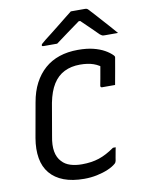

<svg xmlns="http://www.w3.org/2000/svg" viewBox="-102 -1017 843 1109"><g transform="rotate(-10 319.5 -463.0)"><path d="M301 20Q232 20 182 1Q132 -18 101.5 -54.5Q71 -91 62 -143.5Q53 -196 64 -261L100 -463Q111 -527 136 -574.5Q161 -622 198 -654.5Q235 -687 284 -703.5Q333 -720 393 -720Q445 -720 483 -710.5Q521 -701 548.5 -685.5Q576 -670 593 -652Q596 -649 597 -646.5Q598 -644 598 -641.5Q598 -639 597 -635Q591 -601 584 -560.5Q577 -520 570 -483Q551 -483 532 -483Q513 -483 494 -483Q489 -483 486.5 -486Q484 -489 485 -494Q489 -515 493 -536.5Q497 -558 501 -582Q505 -606 510 -633L529 -586Q502 -611 469 -622.5Q436 -634 390 -634Q338 -634 298 -614Q258 -594 232 -552.5Q206 -511 193 -445L160 -254Q150 -203 156.5 -166Q163 -129 186 -105Q205 -84 235 -74.5Q265 -65 303 -65Q359 -65 403 -79.5Q447 -94 495 -128H511Q509 -118 507 -108Q505 -98 503.5 -88.5Q502 -79 500 -69.5Q498 -60 497 -51Q496 -46 494 -42.5Q492 -39 489 -36Q471 -20 441.5 -7.5Q412 5 376 12.5Q340 20 301 20ZM392 -946Q402 -946 418 -946Q434 -946 450 -946Q466 -946 476 -946Q484 -946 489 -942.5Q494 -939 506 -925Q514 -917 529 -900Q544 -883 563 -862Q582 -841 602 -818.5Q622 -796 639 -776Q622 -776 600.5 -776Q579 -776 562 -776Q550 -776 546 -778Q542 -780 534 -786Q520 -801 489.5 -830Q459 -859 415 -902L465 -882Q449 -882 432.5 -882Q416 -882 400 -882L456 -903Q398 -861 356 -830.5Q314 -800 282 -776H203Q198 -776 195.5 -777Q193 -778 193 -779.5Q193 -781 193 -783Q193 -787 198 -791.5Q203 -796 220 -810Q235 -822 258 -839.5Q281 -857 306 -877.5Q331 -898 354 -916Q377 -934 392 -946Z"/></g></svg>

Font: RecMonoLinear Nerd Font Mono
Style: Italic
Weight: 400
Italic angle: -10°
Monospace: yes
Version: Version 1.085; ttfautohint (v1.8.4.7-5d5b);Nerd Fonts 3.2.1